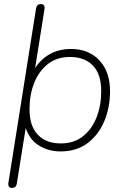

<svg xmlns="http://www.w3.org/2000/svg" viewBox="-20 -731 608 937"><path d="M38 186Q28 186 23.5 179.5Q19 173 21 161L156 -690Q159 -711 180 -711Q190 -711 194.5 -704.5Q199 -698 197 -686L147 -371H136Q162 -427 211 -459.5Q260 -492 327 -492Q413 -492 465 -436.5Q517 -381 517 -286Q517 -208 489.5 -141Q462 -74 408 -33Q354 8 275 8Q214 8 166 -23.5Q118 -55 101 -122H108L62 165Q59 186 38 186ZM277 -31Q341 -31 385 -66Q429 -101 451.5 -159Q474 -217 474 -286Q474 -369 433.5 -411Q393 -453 321 -453Q257 -453 213 -418Q169 -383 146.5 -325.5Q124 -268 124 -198Q124 -116 164.5 -73.5Q205 -31 277 -31Z"/></svg>

Font: Nunito Variable Extra Light
Style: Italic
Weight: 200
Italic angle: -9°
Designer: Vernon Adams
Foundry: Vernon Adams
Version: Version 3.602